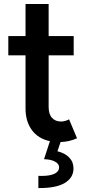

<svg xmlns="http://www.w3.org/2000/svg" viewBox="-20 -701 427 958"><path d="M21.5 -521H107.4V-681.2H222.7V-521H347.7V-424.8H222.7V-167.5Q222.7 -131.3 239.5 -113Q256.3 -94.7 284.2 -94.7Q304.2 -94.7 324.7 -105.5L364.3 -11.2Q326.7 6.3 282.2 7.8L266.6 53.7Q304.2 63 325.4 85Q346.7 106.9 346.7 139.6Q346.7 186 302.7 212.2Q258.8 238.3 171.4 237.3V176.3L187 176.8Q230.5 176.8 252.7 165.5Q274.9 154.3 274.9 133.3Q274.9 116.7 254.6 105.5Q234.4 94.2 199.7 93.3L229 3.4Q169.9 -9.3 138.7 -52.5Q107.4 -95.7 107.4 -159.2V-424.8H21.5Z"/></svg>

Font: Reddit Sans SemiBold
Style: Regular
Weight: 600
Designer: Stephen Hutchings
Foundry: Reddit
Version: Version 1.013